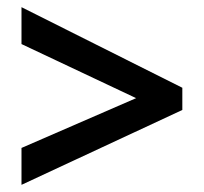

<svg xmlns="http://www.w3.org/2000/svg" viewBox="-20 -628 570 536"><path d="M40 -215 360 -354 40 -505V-608L489 -383V-321L40 -112Z"/></svg>

Font: Noto Sans SemiCondensed SemiBold
Style: Regular
Weight: 600
Width: 4
Designer: Monotype Design Team
Foundry: Monotype Imaging Inc.
Version: Version 2.013; ttfautohint (v1.8.4.7-5d5b)